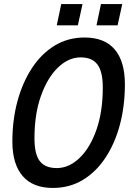

<svg xmlns="http://www.w3.org/2000/svg" viewBox="-20 -911 640 947"><path d="M241 16Q142 16 91.5 -43Q41 -102 41 -213Q41 -319 66 -411.5Q91 -504 137.5 -575Q184 -646 249.5 -686Q315 -726 397 -726Q496 -726 546 -667Q596 -608 596 -495Q596 -389 571.5 -296.5Q547 -204 500.5 -133.5Q454 -63 388.5 -23.5Q323 16 241 16ZM260 -82Q320 -82 372 -131.5Q424 -181 455.5 -270.5Q487 -360 487 -479Q487 -558 460.5 -593Q434 -628 378 -628Q318 -628 266 -578Q214 -528 182 -438Q150 -348 150 -229Q150 -150 176.5 -116Q203 -82 260 -82ZM260 -786 282 -891H387L364 -786ZM456 -786 478 -891H583L560 -786Z"/></svg>

Font: Geist Mono Medium
Style: Italic
Weight: 500
Italic angle: -12°
Monospace: yes
Designer: Basement.studio, Andrés Briganti, Mateo Zaragoza
Foundry: Basement.studio, Vercel, Andrés Briganti, Guido Ferreyra, Mateo Zaragoza
Version: Version 1.500; ttfautohint (v1.8.4.7-5d5b)